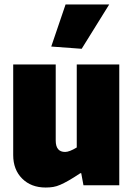

<svg xmlns="http://www.w3.org/2000/svg" viewBox="-20 -828 595 858"><path d="M209 -620 273 -808H468L345 -610ZM184 10Q119 10 79 -30Q39 -70 39 -135V-540H229V-200Q229 -149 271 -149Q290 -149 323 -169V-540H513V0H353L343 -54H339Q309 -34 288 -22Q267 -10 250 -2.5Q233 5 217.5 7.5Q202 10 184 10Z"/></svg>

Font: Encode Sans Compressed
Style: Black
Weight: 900
Designer: Pablo Impallari, Andres Torresi
Foundry: Pablo Impallari, Andres Torresi
Version: Version 1.000; ttfautohint (v1.00) -l 8 -r 50 -G 200 -x 14 -